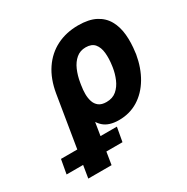

<svg xmlns="http://www.w3.org/2000/svg" viewBox="-297 -701 1028 1053"><g transform="rotate(-30 216.5 -175.0)"><path d="M-35.6 203.1 44.9 -288.6Q59.1 -374 99.1 -433.1Q139.2 -492.2 199.7 -522.5Q260.3 -552.7 335.4 -552.7Q402.8 -552.7 445.3 -530.5Q487.8 -508.3 510 -468.8Q532.2 -429.2 537.1 -377.4Q542 -325.7 533.7 -266.6L532.7 -256.8Q519 -176.8 483.2 -116.7Q447.3 -56.6 393.6 -23.4Q339.8 9.8 272 9.8Q208.5 9.8 174.8 -20.8Q141.1 -51.3 128.2 -106.2Q115.2 -161.1 114.3 -232.9L186.5 -257.8Q182.1 -232.9 182.1 -207Q182.1 -181.2 189.2 -159.2Q196.3 -137.2 213.6 -123.8Q231 -110.4 261.7 -110.4Q300.8 -110.4 325.9 -132.1Q351.1 -153.8 365.5 -187.7Q379.9 -221.7 385.3 -256.8L386.7 -266.6Q393.1 -310.5 389.4 -347.2Q385.7 -383.8 367.4 -405.8Q349.1 -427.7 311 -427.7Q275.9 -427.7 251 -406.7Q226.1 -385.7 210.9 -350.8Q195.8 -315.9 189 -274.4L111.8 203.1ZM-127.4 124 -111.3 34.7H242.7L226.6 124Z"/></g></svg>

Font: Inter Tight
Style: Bold Italic
Weight: 700
Italic angle: -9.39999°
Designer: Rasmus Andersson
Foundry: rsms
Version: Version 3.004